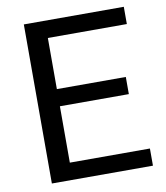

<svg xmlns="http://www.w3.org/2000/svg" viewBox="-81 -778 729 845"><g transform="rotate(-10 284.0 -355.5)"><path d="M484.4 -328.6H176.3V-76.7H534.2V0H82.5V-710.9H529.3V-633.8H176.3V-405.3H484.4Z"/></g></svg>

Font: TypoPRO Roboto
Style: Regular
Weight: 400
Designer: Google
Version: Version 2.136; 2016